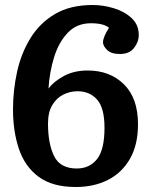

<svg xmlns="http://www.w3.org/2000/svg" viewBox="-20 -734 605 768"><path d="M283 14Q190 14 135 -26.5Q80 -67 56 -137.5Q32 -208 32 -296Q32 -373 48.5 -447.5Q65 -522 102.5 -582.5Q140 -643 201 -678.5Q262 -714 351 -714Q393 -714 435.5 -701Q478 -688 506.5 -661.5Q535 -635 535 -594Q535 -566 516 -542Q497 -518 460 -518Q425 -518 408.5 -534Q392 -550 392 -565Q392 -585 416 -623Q394 -641 344 -641Q287 -641 251 -603Q215 -565 196.5 -505.5Q178 -446 174 -380Q195 -408 235.5 -430Q276 -452 331 -452Q420 -452 476 -396.5Q532 -341 532 -237Q532 -155 500 -99Q468 -43 412 -14.5Q356 14 283 14ZM287 -60Q338 -60 368 -97.5Q398 -135 398 -223Q398 -302 368.5 -335.5Q339 -369 290 -369Q260 -369 233 -355.5Q206 -342 189 -313.5Q172 -285 172 -240Q172 -159 196.5 -109.5Q221 -60 287 -60Z"/></svg>

Font: Literata SemiBold
Style: Regular
Weight: 600
Designer: Latin by Veronika Burian and Jose Scaglione. Greek by Irene Vlachou. Cyrillic by Vera Evstafieva.
Foundry: TypeTogether
Version: Version 3.103; ttfautohint (v1.8.4.7-5d5b);gftools[0.9.29]